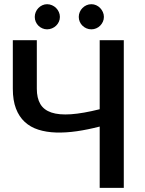

<svg xmlns="http://www.w3.org/2000/svg" viewBox="-20 -916 709 936"><path d="M583.5 -720V0H466V-299Q408 -284 354 -276.2Q300 -268.5 253 -270Q206 -271.5 167.2 -283.8Q128.5 -296 100.8 -321.5Q73 -347 57.8 -386.8Q42.5 -426.5 42.5 -483.5V-720H159.5V-483.5Q159.5 -438 176.5 -409Q193.5 -380 230.5 -367.5Q267.5 -355 325.8 -359Q384 -363 466 -383.5V-720ZM272 -833.5Q272 -821 267 -810Q262 -799 253.5 -790.8Q245 -782.5 233.5 -777.8Q222 -773 209.5 -773Q197.5 -773 186.5 -777.8Q175.5 -782.5 167.2 -790.8Q159 -799 154.2 -810Q149.5 -821 149.5 -833.5Q149.5 -846 154.2 -857.2Q159 -868.5 167.2 -877Q175.5 -885.5 186.5 -890.5Q197.5 -895.5 209.5 -895.5Q222 -895.5 233.5 -890.5Q245 -885.5 253.5 -877Q262 -868.5 267 -857.2Q272 -846 272 -833.5ZM486.5 -833.5Q486.5 -821 481.5 -810Q476.5 -799 468.2 -790.8Q460 -782.5 449 -777.8Q438 -773 425.5 -773Q412.5 -773 401.5 -777.8Q390.5 -782.5 382 -790.8Q373.5 -799 368.8 -810Q364 -821 364 -833.5Q364 -846 368.8 -857.2Q373.5 -868.5 382 -877Q390.5 -885.5 401.5 -890.5Q412.5 -895.5 425.5 -895.5Q438 -895.5 449 -890.5Q460 -885.5 468.2 -877Q476.5 -868.5 481.5 -857.2Q486.5 -846 486.5 -833.5Z"/></svg>

Font: Lato 2
Style: Regular
Weight: 600
Designer: Lukasz Dziedzic with Adam Twardoch and Botio Nikoltchev
Foundry: tyPoland Lukasz Dziedzic
Version: Version 2.015; 2015-08-06; http://www.latofonts.com/